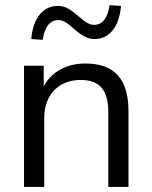

<svg xmlns="http://www.w3.org/2000/svg" viewBox="-20 -735 597 755"><path d="M74.5 0H153.9V-271.6C153.9 -360.8 209.8 -420.6 297.1 -420.6C372.5 -420.6 405.9 -380.4 405.9 -292.2V0H485.3V-297.1C485.3 -424.5 429.4 -485.3 315.7 -485.3C235.3 -485.3 167.6 -446.1 141.2 -370.6H152V-476.5H74.5ZM102.9 -581.4 148 -578.4C155.9 -629.4 175.5 -655.9 209.8 -655.9C227.5 -655.9 242.2 -647.1 269.6 -622.5C303.9 -593.1 324.5 -581.4 352 -581.4C409.8 -581.4 449 -629.4 455.9 -711.8L410.8 -714.7C403.9 -664.7 383.3 -637.3 350 -637.3C333.3 -637.3 317.6 -645.1 289.2 -670.6C257.8 -698 236.3 -711.8 207.8 -711.8C149 -711.8 109.8 -663.7 102.9 -581.4Z"/></svg>

Font: LL Pando Sans
Style: Regular
Weight: 400
Designer: Joshua Smith
Foundry: Joshua Smith
Version: Version 1.000;Glyphs 3.2.1 (3258)